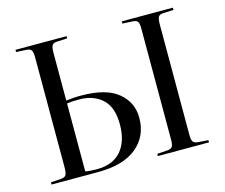

<svg xmlns="http://www.w3.org/2000/svg" viewBox="-102 -868 1176 1005"><g transform="rotate(-15 485.5 -365.0)"><path d="M59 0V-12L117 -16Q136 -18 142 -29.5Q148 -41 148 -72V-667Q148 -693 141.5 -703.5Q135 -714 115 -715L59 -718V-730H336V-718L277 -715Q259 -714 253 -702.5Q247 -691 247 -664V-405Q269 -407 286 -408.5Q303 -410 327 -410Q463 -410 528 -356.5Q593 -303 593 -219Q593 -119 520.5 -59.5Q448 0 311 0ZM635 0V-12L693 -16Q712 -18 718 -28.5Q724 -39 724 -67V-668Q724 -694 717.5 -704Q711 -714 691 -715L635 -718V-730H912V-718L853 -715Q835 -714 829 -702.5Q823 -691 823 -664V-63Q823 -38 829.5 -28Q836 -18 855 -16L912 -12V0ZM247 -21Q270 -16 309 -16Q396 -16 441 -68Q486 -120 486 -213Q486 -305 438.5 -349Q391 -393 313 -393Q272 -393 247 -389Z"/></g></svg>

Font: Display Regular
Style: Regular
Weight: 400
Designer: Latin by Veronika Burian and Jose Scaglione. Greek by Irene Vlachou. Cyrillic by Vera Evstafieva.
Foundry: TypeTogether
Version: Version 3.002